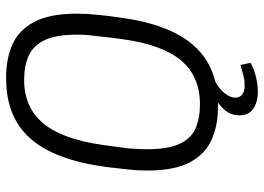

<svg xmlns="http://www.w3.org/2000/svg" viewBox="-140 -596 879 640"><g transform="rotate(-90 300.0 -276.5)"><path d="M261 10Q202 10 154 -11Q106 -32 78.5 -83.5Q51 -135 51 -227Q51 -242 52 -259.5Q53 -277 56 -302Q59 -327 63 -363Q86 -534 157.5 -615Q229 -696 357 -696H364Q424 -696 471.5 -675Q519 -654 546.5 -602.5Q574 -551 574 -459Q574 -444 573 -426.5Q572 -409 569.5 -384Q567 -359 562 -323Q540 -153 469 -72Q421 -17 348 1Q323 14 309 32Q294 51 294 68Q294 82 304 90.5Q314 99 334 99Q352 99 369.5 94.5Q387 90 403 85L410 119Q388 131 362 137Q336 143 313 143Q280 143 257.5 128Q235 113 235 81Q235 53 254 31Q265 19 277 10Q273 10 269 10ZM272 -50Q365 -50 418 -113Q471 -176 489 -309Q494 -345 496.5 -369.5Q499 -394 501 -410Q503 -426 503.5 -438Q504 -450 504 -460Q504 -530 485.5 -568Q467 -606 433.5 -621Q400 -636 353 -636Q262 -636 209 -573Q156 -510 137 -378Q132 -341 128.5 -317Q125 -293 124 -276.5Q123 -260 122.5 -248.5Q122 -237 122 -227Q122 -158 139.5 -119Q157 -80 191 -65Q225 -50 272 -50Z"/></g></svg>

Font: Chivo Mono Medium ExtraLight
Style: Italic
Weight: 250
Italic angle: -8.05°
Monospace: yes
Version: Version 1.008